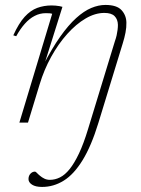

<svg xmlns="http://www.w3.org/2000/svg" viewBox="-20 -484 556 758"><path d="M146 254Q120.5 254 106.5 245Q92.5 236 92.5 223Q92.5 210 100.2 201.8Q108 193.5 118 193.5Q121 193.5 125.5 198.5Q130 203.5 138 210Q145.5 216.5 155.2 221.2Q165 226 177 226Q197.5 226 217 216.2Q236.5 206.5 255 183.5Q273.5 160.5 291.8 122Q310 83.5 327.5 26L433.5 -321Q438 -333.5 440.5 -344.8Q443 -356 444.2 -366.2Q445.5 -376.5 445.5 -386Q445 -407.5 432.5 -420.2Q420 -433 392 -433Q355.5 -433 318 -411Q280.5 -389 245.5 -350Q210.5 -311 182.2 -260Q154 -209 136.5 -151L90.5 0H56.5L186 -429.5Q182 -431 175.8 -431.5Q169.5 -432 161 -432Q137.5 -432 116.8 -421.2Q96 -410.5 78 -390.2Q60 -370 44 -341L32.5 -344.5Q54 -392 77.2 -417.5Q100.5 -443 127 -452.8Q153.5 -462.5 183.5 -462.5Q191.5 -462.5 199.5 -461.8Q207.5 -461 214.8 -459.8Q222 -458.5 226.5 -457L153.5 -225H150Q185 -293 217.5 -339Q250 -385 280.8 -412.8Q311.5 -440.5 340.2 -452.5Q369 -464.5 396 -464.5Q441 -464.5 459.8 -444Q478.5 -423.5 479 -395Q479.5 -376.5 475.5 -355.5Q471.5 -334.5 464.5 -312.5L368.5 1Q340.5 92.5 306 148.5Q271.5 204.5 231.5 229.2Q191.5 254 146 254Z"/></svg>

Font: Newsreader ExtraLight
Style: Italic
Weight: 250
Italic angle: -17°
Designer: Hugues Gentile
Foundry: Production Type
Version: Version 1.003